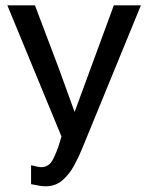

<svg xmlns="http://www.w3.org/2000/svg" viewBox="-20 -500 540 700"><path d="M146 179.2Q136.2 179.2 124.3 177.2Q112.3 175.3 93.3 171.4V102.5Q108.9 106.4 117.2 107.9Q125.5 109.4 130.9 109.4Q158.7 109.4 173.6 80.3Q188.5 51.3 199.2 14.2L204.1 -2.4L6.8 -480.5H107.4L193.4 -253.4L252 -91.8L395 -480.5H493.7L279.8 41Q268.1 70.3 250.7 102.5Q233.4 134.8 208 157Q182.6 179.2 146 179.2Z"/></svg>

Font: Shanti
Style: Regular
Weight: 400
Designer: Vernon Adams
Foundry: Vernon Adams
Version: Version 1.100; ttfautohint (v1.8.4)